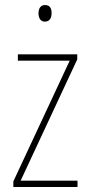

<svg xmlns="http://www.w3.org/2000/svg" viewBox="-20 -809 357 763"><path d="M159 -789C139 -789 133 -772 133 -756C133 -738 141 -723 158 -723C177 -723 185 -737 185 -757C185 -773 180 -789 159 -789ZM288 -66V-91H62L287 -573V-593H51V-568H257L33 -88V-66Z"/></svg>

Font: Noto Sans Malayalam UI Condensed Thin
Style: Regular
Weight: 100
Width: 3
Designer: Jelle Bosma - Monotype Design Team
Foundry: Monotype Imaging Inc.
Version: Version 2.104